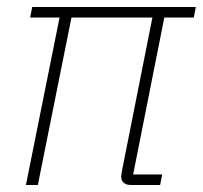

<svg xmlns="http://www.w3.org/2000/svg" viewBox="-20 -528 579 548"><path d="M354 0Q340 0 333 -6.5Q326 -13 326 -23Q326 -30 329 -45L415 -478H184L88 0H54L150 -478H66L72 -508H539L533 -478H449L360 -30H443L437 0Z"/></svg>

Font: IBM Plex Sans Cond ExtLt
Style: Italic
Weight: 200
Width: 3
Italic angle: -11°
Designer: Mike Abbink, Paul van der Laan, Pieter van Rosmalen
Foundry: Bold Monday
Version: Version 1.3